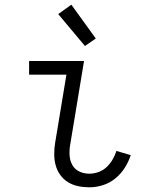

<svg xmlns="http://www.w3.org/2000/svg" viewBox="-20 -790 640 818"><path d="M361 8Q336 8 312.5 3Q289 -2 269.5 -14Q250 -26 236.5 -45Q223 -64 217 -86.5Q211 -109 211 -133.5Q211 -158 215 -182L263 -472H104V-530H338L279 -173Q275 -150 276.5 -127.5Q278 -105 288.5 -86.5Q299 -68 318.5 -59Q338 -50 361 -50Q380 -50 399.5 -57Q419 -64 434 -78Q449 -92 459.5 -110Q470 -128 476 -147L537 -129Q528 -101 511.5 -75Q495 -49 471 -29.5Q447 -10 418 -1Q389 8 361 8ZM342 -594 228 -730 284 -770 388 -626Z"/></svg>

Font: Iosevka Curly Light Extended
Style: Italic
Weight: 300
Width: 7
Italic angle: -9°
Monospace: yes
Designer: Belleve Invis
Foundry: Belleve Invis
Version: Version 11.1.0; ttfautohint (v1.8.3)